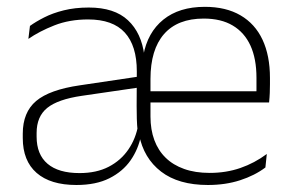

<svg xmlns="http://www.w3.org/2000/svg" viewBox="-20 -518 838 548"><path d="M573.5 10Q489.5 10 439.8 -28.2Q390 -66.5 377 -133.5L373 -142Q371 -161 370.5 -179.2Q370 -197.5 370 -216L370.5 -314.5Q370.5 -387.5 336.2 -425Q302 -462.5 231.5 -462.5Q178 -462.5 135 -445.5Q92 -428.5 61 -407L65.5 -444Q82 -456 106 -468.2Q130 -480.5 162 -488.5Q194 -496.5 233.5 -496.5Q306.5 -496.5 345.2 -460.2Q384 -424 392 -359.5H389Q401 -425.5 446.2 -462Q491.5 -498.5 564.5 -498.5Q625 -498.5 666.5 -474.2Q708 -450 729.2 -404.8Q750.5 -359.5 750.5 -295.5V-278Q750.5 -265.5 750 -252.8Q749.5 -240 748 -225.5H711.5Q712 -245.5 712 -263.2Q712 -281 712 -296Q712 -350.5 694.8 -388Q677.5 -425.5 644.2 -445.2Q611 -465 561.5 -465Q487 -465 448.2 -420.8Q409.5 -376.5 409.5 -292.5V-242V-236V-185.5Q409.5 -148 420.5 -118.2Q431.5 -88.5 452.8 -67.8Q474 -47 505.5 -35.8Q537 -24.5 578.5 -24.5Q625.5 -24.5 666 -38.5Q706.5 -52.5 741.5 -78.5L737.5 -40Q707 -17 665.2 -3.5Q623.5 10 573.5 10ZM198 10Q124 10 84.5 -24.5Q45 -59 45 -124V-136.5Q45 -197.5 83.2 -229.8Q121.5 -262 208 -274.5L379.5 -300L381.5 -269L213.5 -244.5Q145 -234.5 114.8 -210Q84.5 -185.5 84.5 -138.5V-128Q84.5 -77 115.8 -50.5Q147 -24 207 -24Q255.5 -24 290.2 -42Q325 -60 346.5 -91.5Q368 -123 374.5 -162L391 -131.5H382.5Q375 -92.5 352.8 -60.5Q330.5 -28.5 292.2 -9.2Q254 10 198 10ZM390 -225.5V-257.5H737.5V-225.5Z"/></svg>

Font: Anek Telugu ExtraLight
Style: Regular
Weight: 250
Version: Version 1.003